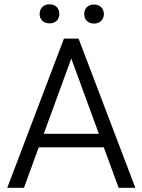

<svg xmlns="http://www.w3.org/2000/svg" viewBox="-20 -895 679 915"><path d="M625 0 354.5 -710.9H284.7L14.6 0H94.2L164.6 -192.9H474.6L545.4 0ZM319.8 -616.2 451.2 -257.3H188.5ZM168.9 -828.6C168.9 -803.2 186 -783.7 215.8 -783.7C246.6 -783.7 262.7 -803.2 262.7 -828.6C262.7 -854 246.6 -874.5 215.8 -874.5C186 -874.5 168.9 -854 168.9 -828.6ZM381.3 -827.6C381.3 -802.7 397.9 -782.7 427.7 -782.7C457.5 -782.7 475.1 -802.7 475.1 -827.6C475.1 -853.5 457.5 -873.5 427.7 -873.5C397.9 -873.5 381.3 -853.5 381.3 -827.6Z"/></svg>

Font: Vazirmatn Light
Style: Regular
Weight: 300
Designer: Saber Rastikerdar
Foundry: Saber Rastikerdar
Version: Version 33.003